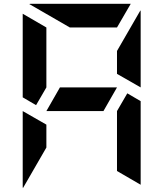

<svg xmlns="http://www.w3.org/2000/svg" viewBox="-20 -1020 856 1006"><path d="M99 -438 223 -367V-247L100 -34Q100 -35 99.5 -37.5Q99 -40 99 -41ZM647 -531 717 -490V-52L593 -124V-438ZM522 -438H223L294 -562H593ZM169 -469 99 -510V-948L223 -876V-562ZM593 -633V-753L716 -966Q716 -965 716.5 -962.5Q717 -960 717 -959V-562ZM346 -876 133 -999Q134 -999 136.5 -999.5Q139 -1000 140 -1000H665L593 -876Z"/></svg>

Font: DSEG7 Modern Mini
Style: Bold
Weight: 700
Designer: Keshikan(Twitter:@keshinomi_88pro)
Version: Version 0.46